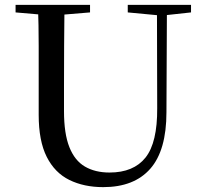

<svg xmlns="http://www.w3.org/2000/svg" viewBox="-20 -752 843 789"><path d="M404 17Q325 17 265 -12.5Q205 -42 172 -107.5Q139 -173 139 -280V-394Q139 -478 139 -563Q139 -648 136 -732H245Q244 -649 243.5 -564.5Q243 -480 243 -394V-295Q243 -203 265 -147.5Q287 -92 329 -67.5Q371 -43 430 -43Q529 -43 578 -104.5Q627 -166 626 -308L625 -732H666L664 -291Q664 -134 597.5 -58.5Q531 17 404 17ZM44 -701V-732H350V-701L206 -689H183ZM505 -701V-732H765V-701L655 -689H632Z"/></svg>

Font: Noto Serif KR ExtraLight Medium
Style: Regular
Weight: 500
Version: Version 2.002-H1;hotconv 1.1.0;makeotfexe 2.6.0